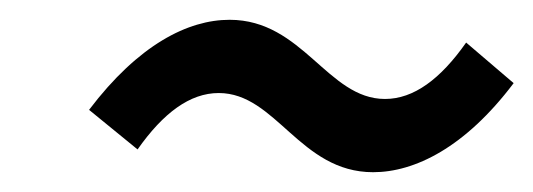

<svg xmlns="http://www.w3.org/2000/svg" viewBox="-20 -422 539 194"><path d="M201 -328C259 -328 283 -248 357 -248C399 -248 450 -273 499 -338L451 -379C425 -342 398 -322 369 -322C311 -322 286 -402 212 -402C170 -402 120 -377 70 -311L119 -271C145 -308 172 -328 201 -328Z"/></svg>

Font: Falling Sky
Style: LightObl
Weight: 400
Designer: Paul D. Hunt
Foundry: Adobe Systems Incorporated
Version: Version 1.02